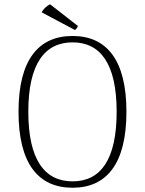

<svg xmlns="http://www.w3.org/2000/svg" viewBox="-20 -870 681 902"><path d="M176 -812 332 -729C338 -732 345 -743 346 -748L215 -850C200 -842 184 -829 176 -812ZM321 12C481 12 574 -101 574 -345C574 -588 481 -701 321 -701C160 -701 67 -588 67 -345C67 -101 160 12 321 12ZM321 -18C190 -18 113 -119 113 -345C113 -570 190 -671 321 -671C452 -671 528 -570 528 -345C528 -119 452 -18 321 -18Z"/></svg>

Font: Arima Koshi ExtraLight
Style: Regular
Weight: 275
Designer: Joana Correia and Natanael Gama
Foundry: NDISCOVER
Version: Version 1.019;PS 001.019;hotconv 1.0.88;makeotf.lib2.5.64775